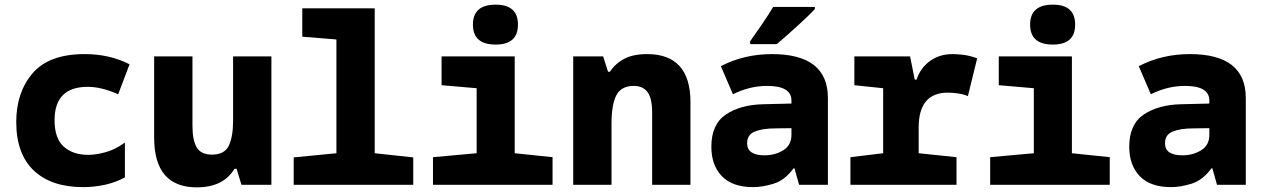

<svg xmlns="http://www.w3.org/2000/svg" viewBox="-20 -796 5440 827"><path d="M518 -32V-182Q477 -152 435 -140.5Q393 -129 360 -129Q294 -129 254.5 -164.5Q215 -200 215 -278Q215 -422 358 -422Q417 -422 489 -390L538 -519Q452 -563 345 -563Q191 -563 120.5 -480.5Q50 -398 50 -271Q50 -133 125.5 -61.5Q201 10 338 10Q385 10 431.5 0Q478 -10 518 -32Z M990 -69H999L1020 0H1149V-553H984V-277Q984 -207 965.5 -168.5Q947 -130 893 -130Q846 -130 827.5 -161Q809 -192 809 -253V-553H644V-203Q644 11 828 11Q942 11 990 -69Z M1760 0V-118L1594 -136V-760H1282V-638L1429 -626V-136L1245 -118V0Z M2211 -690Q2211 -776 2115 -776Q2017 -776 2017 -690Q2017 -604 2115 -604Q2211 -604 2211 -690ZM2360 0V-119L2197 -136V-553H1882V-429L2033 -416V-136L1845 -119V0Z M2614 0V-264Q2614 -346 2635 -386Q2656 -426 2710 -426Q2749 -426 2769 -399.5Q2789 -373 2789 -310V0H2954V-356Q2954 -563 2767 -563Q2708 -563 2669.5 -543Q2631 -523 2607 -487H2599L2578 -553H2449V0Z M3326 -606Q3365 -639 3415 -684.5Q3465 -730 3490 -757V-766H3310Q3292 -735 3263.5 -693.5Q3235 -652 3211 -618V-606ZM3198 -179Q3198 -216 3231.5 -229.5Q3265 -243 3320 -243L3389 -244V-215Q3389 -171 3354 -149Q3319 -127 3273 -127Q3198 -127 3198 -179ZM3398 -71H3402L3422 0H3546V-374Q3546 -563 3305 -563Q3185 -563 3085 -511L3137 -390Q3209 -426 3284 -426Q3389 -426 3389 -363V-350L3268 -347Q3170 -345 3107 -303Q3044 -261 3044 -164Q3044 -84 3089.5 -37Q3135 10 3224 10Q3265 10 3313 -5Q3361 -20 3398 -71Z M4100 0V-119L3937 -136V-247Q3937 -397 4063 -397Q4082 -397 4106.5 -393.5Q4131 -390 4149 -382L4189 -545Q4155 -557 4128 -560Q4101 -563 4084 -563Q4025 -563 3984 -532Q3943 -501 3928 -453H3920L3900 -553H3660V-429L3784 -416V-136L3643 -119V0Z M4611 -690Q4611 -776 4515 -776Q4417 -776 4417 -690Q4417 -604 4515 -604Q4611 -604 4611 -690ZM4760 0V-119L4597 -136V-553H4282V-429L4433 -416V-136L4245 -119V0Z M4998 -179Q4998 -216 5031.5 -229.5Q5065 -243 5120 -243L5189 -244V-215Q5189 -171 5154 -149Q5119 -127 5073 -127Q4998 -127 4998 -179ZM5198 -71H5202L5222 0H5346V-374Q5346 -563 5105 -563Q4985 -563 4885 -511L4937 -390Q5009 -426 5084 -426Q5189 -426 5189 -363V-350L5068 -347Q4970 -345 4907 -303Q4844 -261 4844 -164Q4844 -84 4889.5 -37Q4935 10 5024 10Q5065 10 5113 -5Q5161 -20 5198 -71Z"/></svg>

Font: Noto Sans Mono UI ExtraBold
Style: Regular
Weight: 800
Designer: Monotype Design team
Foundry: Monotype Imaging Inc.
Version: 1.000